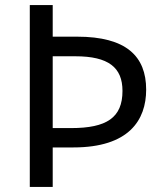

<svg xmlns="http://www.w3.org/2000/svg" viewBox="-20 -734 645 754"><path d="M554 -382C554 -513 476 -590 283 -590H187V-714H97V0H187V-155H268C486 -155 554 -262 554 -382ZM259 -231H187V-513H276C406 -513 461 -469 461 -377C461 -272 399 -231 259 -231Z"/></svg>

Font: Noto Sans Brahmi
Style: Regular
Weight: 400
Designer: Monotype Design Team
Foundry: Monotype Imaging Inc.
Version: Version 2.004